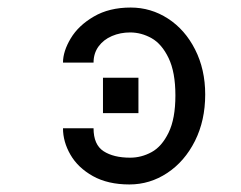

<svg xmlns="http://www.w3.org/2000/svg" viewBox="-20 -520 640 509"><path d="M347 -220H253V-314H347ZM325 -102Q355 -102 382 -116.8Q409 -131.5 427 -168.5Q445 -205.5 445 -267Q445 -328.5 427 -366Q409 -403.5 381.8 -418.8Q354.5 -434 325 -434Q299 -434 276.8 -424.5Q254.5 -415 241.2 -396.8Q228 -378.5 228 -354H147Q147 -384 167.5 -418.2Q188 -452.5 228.8 -476.2Q269.5 -500 326.5 -500Q380 -500 425.2 -470.8Q470.5 -441.5 497.2 -388.8Q524 -336 524 -269.5Q524 -200.5 496.8 -146.2Q469.5 -92 423.5 -61.5Q377.5 -31 323 -31Q266 -31 226.2 -53.2Q186.5 -75.5 166.8 -109.8Q147 -144 147 -180H228Q228 -136.5 254.5 -119.2Q281 -102 325 -102Z"/></svg>

Font: JuliaMono Light
Style: Regular
Weight: 300
Monospace: yes
Designer: cormullion
Foundry: corm
Version: Version 0.054; ttfautohint (v1.8.4)